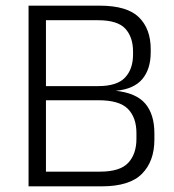

<svg xmlns="http://www.w3.org/2000/svg" viewBox="-20 -659 614 679"><path d="M122 0V-52H334Q404.5 -52 433.5 -83.2Q462.5 -114.5 462.5 -168V-188.5Q462.5 -243 432.5 -273.8Q402.5 -304.5 328 -304.5H123.5V-354.5H327.5Q393.5 -354.5 422 -384.5Q450.5 -414.5 450.5 -466.5V-476.5Q450.5 -528 423 -557.8Q395.5 -587.5 326.5 -587.5H121V-639H332Q429.5 -639 471.2 -598Q513 -557 513 -485V-474.5Q513 -414.5 483.2 -379.2Q453.5 -344 390 -338H388.5Q461.5 -330.5 493.8 -292.5Q526 -254.5 526 -187.5V-165Q526 -89 482.2 -44.5Q438.5 0 339.5 0ZM81 0V-639H142.5V0Z"/></svg>

Font: Anek Telugu Light
Style: Regular
Weight: 300
Version: Version 1.003